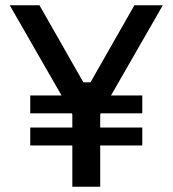

<svg xmlns="http://www.w3.org/2000/svg" viewBox="-20 -710 656 730"><path d="M255 -157H95V-225H255V-275L253 -279H95V-347H214L17 -690H130L297 -397H324L491 -690H599L402 -347H521V-279H363L361 -275V-225H521V-157H361V0H255Z"/></svg>

Font: Mozilla Headline BETA
Style: Regular
Weight: 400
Designer: Studio DRAMA
Foundry: Studio DRAMA
Version: Version 0.100